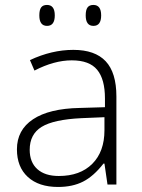

<svg xmlns="http://www.w3.org/2000/svg" viewBox="-20 -740 570 770"><path d="M168.5 -720.2Q199.7 -720.2 199.7 -678.2Q199.7 -636.2 168.7 -636.2Q137.7 -636.2 137.7 -678.2Q137.7 -700.2 145 -710.2Q152.3 -720.2 168.5 -720.2ZM354.5 -720.2Q385.7 -720.2 385.7 -678.2Q385.7 -636.2 354.7 -636.2Q323.7 -636.2 323.7 -678.2Q323.7 -700.2 331.1 -710.2Q338.4 -720.2 354.5 -720.2ZM100.1 -499Q187.5 -540 274.2 -540Q360.8 -540 403.8 -494.4Q446.8 -448.7 446.8 -353V0H411.1L398.9 -84H395Q355.5 -33.2 313.2 -11.7Q271 9.8 212.9 9.8Q135.3 9.8 91.6 -30.3Q47.9 -70.3 47.9 -141.1Q47.9 -218.8 112.5 -261.7Q177.2 -304.7 299.8 -307.1L400.9 -310.1V-345.2Q400.9 -422.4 369.6 -460.2Q338.4 -498 267.8 -498Q197.3 -498 118.2 -457ZM99.1 -139.2Q99.1 -89.4 129.6 -61.8Q160.2 -34.2 215.8 -34.2Q301.3 -34.2 350.1 -83Q398.9 -131.8 398.9 -217.8V-270L306.2 -266.1Q194.8 -260.7 147 -231.2Q99.1 -201.7 99.1 -139.2Z"/></svg>

Font: Open Sans Hebrew Light
Style: Regular
Weight: 300
Foundry: Ascender Corporation, Yanek Iontef
Version: Version 2.001;PS 002.001;hotconv 1.0.70;makeotf.lib2.5.58329